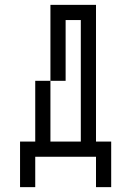

<svg xmlns="http://www.w3.org/2000/svg" viewBox="-20 -645 478 790"><path d="M125 -62.5V0H62.5V-62.5ZM187.5 -62.5V0H125V-62.5ZM250 -62.5V0H187.5V-62.5ZM312.5 -62.5V0H250V-62.5ZM375 -62.5V0H312.5V-62.5ZM250 -437.5V-375H187.5V-437.5ZM375 -437.5V-375H312.5V-437.5ZM375 -375V-312.5H312.5V-375ZM375 -312.5V-250H312.5V-312.5ZM375 -250V-187.5H312.5V-250ZM375 -187.5V-125H312.5V-187.5ZM375 -125V-62.5H312.5V-125ZM437.5 -62.5V0H375V-62.5ZM437.5 0V62.5H375V0ZM437.5 62.5V125H375V62.5ZM125 0V62.5H62.5V0ZM125 62.5V125H62.5V62.5ZM187.5 -125V-62.5H125V-125ZM187.5 -187.5V-125H125V-187.5ZM375 -500V-437.5H312.5V-500ZM375 -562.5V-500H312.5V-562.5ZM375 -625V-562.5H312.5V-625ZM312.5 -625V-562.5H250V-625ZM250 -625V-562.5H187.5V-625ZM250 -562.5V-500H187.5V-562.5ZM250 -500V-437.5H187.5V-500ZM187.5 -312.5V-250H125V-312.5ZM187.5 -250V-187.5H125V-250ZM250 -375V-312.5H187.5V-375Z"/></svg>

Font: Sudo Variable
Style: Regular
Weight: 400
Monospace: yes
Designer: Jens Kutilek
Foundry: Jens Kutilek
Version: Version 0.040